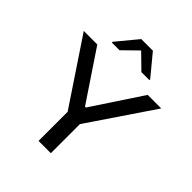

<svg xmlns="http://www.w3.org/2000/svg" viewBox="-244 -1056 1204 1204"><g transform="rotate(45 358.0 -453.5)"><path d="M302 0V-258L15 -688H135L356 -358H364L582 -688H702L411 -258V0ZM191 -761V-768L306 -907H409L524 -768V-761H453L356 -856L259 -761Z"/></g></svg>

Font: Saira Expanded Medium
Style: Regular
Weight: 500
Width: 7
Designer: Hector Gatti with collaboration of the Omnibus-Type team
Foundry: Omnibus-Type
Version: Version 1.100; ttfautohint (v1.8.3)